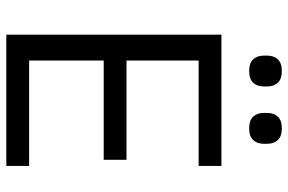

<svg xmlns="http://www.w3.org/2000/svg" viewBox="-176 -758 934 623"><g transform="rotate(90 291.5 -447.0)"><path d="M93 0V-698H519V-624H177V-390H499V-316H177V-74H519V0ZM211 -788Q185 -788 173 -801Q161 -814 161 -835V-847Q161 -868 173 -881Q185 -894 211 -894Q237 -894 249 -881Q261 -868 261 -847V-835Q261 -814 249 -801Q237 -788 211 -788ZM397 -788Q371 -788 359 -801Q347 -814 347 -835V-847Q347 -868 359 -881Q371 -894 397 -894Q423 -894 435 -881Q447 -868 447 -847V-835Q447 -814 435 -801Q423 -788 397 -788Z"/></g></svg>

Font: IBM Plex Sans Thai
Style: Regular
Weight: 400
Designer: Mike Abbink, Paul van der Laan, Pieter van Rosmalen, Ben Mitchell, Mark Frömberg
Foundry: Bold Monday
Version: Version 1.1